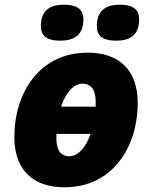

<svg xmlns="http://www.w3.org/2000/svg" viewBox="-20 -787 647 817"><path d="M475 -614C548 -614 572 -651 572 -706C572 -757 530 -767 490 -767C428 -767 392 -740 392 -676C392 -627 427 -614 475 -614ZM237 -614C310 -614 335 -651 335 -706C335 -757 292 -767 252 -767C190 -767 154 -740 154 -676C154 -627 189 -614 237 -614ZM254 10C459 10 566 -161 566 -350C566 -486 489 -563 353 -563C148 -563 41 -392 41 -203C41 -67 118 10 254 10ZM387 -333H240C258 -390 293 -431 331 -431C366 -431 387 -406 387 -356ZM275 -122C240 -122 220 -147 220 -197V-217H365C347 -161 312 -122 275 -122Z"/></svg>

Font: Noto Sans Black
Style: Italic
Weight: 900
Italic angle: -12°
Designer: Monotype Design Team
Foundry: Monotype Imaging Inc.
Version: Version 2.013